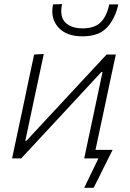

<svg xmlns="http://www.w3.org/2000/svg" viewBox="-20 -754 618 914"><path d="M372.5 -581Q295 -581 257 -624.5Q229 -656.5 229 -700Q229 -715.5 232.5 -733L275.5 -734.5Q271.5 -716 271.5 -701Q271.5 -666.5 291 -647Q319 -619 373.5 -619Q429 -619 458.2 -646.8Q487.5 -674.5 500 -733H543Q529 -666.5 490 -623.8Q451 -581 372.5 -581ZM37.5 0Q49.5 -56.5 60.5 -108.2Q71.5 -160 84.5 -220.5L95 -270Q108 -333 119.2 -385.8Q130.5 -438.5 142.5 -494.5L188.5 -497Q176.5 -441.5 165.5 -389.5Q154.5 -337 141 -275L100.5 -84H106L275.5 -266.5Q327.5 -322 381 -380Q434.5 -437.5 487.5 -494.5H531.5L508 -386Q497 -333.5 483.5 -270L473 -220.5Q462.5 -171 453.2 -127.8Q444 -84.5 434.5 -40.5H516L493 5.5L470 51.5Q459 74 448 96Q437 118 425.5 140H381L448.5 0H381Q392.5 -55.5 403.5 -107Q414.5 -158 427 -217L468 -411H462.5L296.5 -232Q243.5 -175 189.2 -116.5Q135 -58 81 0Z"/></svg>

Font: Heraclito ExtraLight
Style: Italic
Weight: 200
Italic angle: -12°
Designer: Kostas Bartsokas (font) & Cristiano Sobral (main changes)
Foundry: Kostas Bartsokas (font) & Cristiano Sobral (main changes)
Version: Version 1.00;July 8, 2020;FontCreator 13.0.0.2655 64-bit